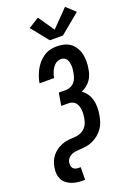

<svg xmlns="http://www.w3.org/2000/svg" viewBox="-232 -1066 960 1361"><g transform="rotate(-20 248.0 -385.5)"><path d="M264 -800 160 -930 239 -980 322 -859 446 -986 513 -924 363 -800ZM146 215Q123 215 101 212Q79 209 59 201Q39 193 22 179.5Q5 166 -4.5 147Q-14 128 -16 105.5Q-18 83 -14 60Q-11 42 -5 24Q1 6 11 -10Q21 -26 35.5 -40Q50 -54 66.5 -64Q83 -74 101 -80.5Q119 -87 137 -90Q155 -93 173 -93.5Q191 -94 209.5 -96.5Q228 -99 245.5 -107.5Q263 -116 276 -131Q289 -146 295.5 -164Q302 -182 305 -200Q307 -215 308 -230Q309 -245 307.5 -260Q306 -275 301.5 -288.5Q297 -302 288 -313Q279 -324 265.5 -329.5Q252 -335 237 -335H181L197 -430H253Q270 -430 287.5 -438Q305 -446 317 -461Q329 -476 334.5 -493.5Q340 -511 343 -529Q345 -541 346.5 -554Q348 -567 347 -579.5Q346 -592 343 -604.5Q340 -617 333.5 -627Q327 -637 316 -642.5Q305 -648 293 -648Q280 -648 267.5 -643.5Q255 -639 245.5 -630Q236 -621 228.5 -610Q221 -599 215.5 -587Q210 -575 206.5 -563Q203 -551 201 -538H91Q95 -563 103.5 -587.5Q112 -612 124.5 -635.5Q137 -659 155 -679.5Q173 -700 195 -715Q217 -730 242.5 -736.5Q268 -743 293 -743Q321 -743 348 -736.5Q375 -730 396 -714.5Q417 -699 431 -676Q445 -653 451 -627Q457 -601 457 -572.5Q457 -544 452 -516Q449 -495 442 -474.5Q435 -454 422 -435.5Q409 -417 390.5 -403Q372 -389 353 -380Q374 -365 389 -343Q404 -321 411 -294.5Q418 -268 418 -239.5Q418 -211 413 -183Q409 -158 401 -133Q393 -108 377.5 -86Q362 -64 341 -47Q320 -30 295.5 -19Q271 -8 246 -4.5Q221 -1 196 0H195Q180 1 164.5 3Q149 5 135 12Q121 19 110 32Q99 45 97 60Q95 72 96.5 84Q98 96 105 104.5Q112 113 123 116.5Q134 120 146 120H162L161 215Z"/></g></svg>

Font: Iosevka QP
Style: Bold Italic
Weight: 700
Italic angle: -9°
Designer: Belleve Invis
Foundry: Belleve Invis
Version: Version 20.0.0; ttfautohint (v1.8.4)